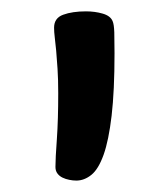

<svg xmlns="http://www.w3.org/2000/svg" viewBox="-20 -541 294 338"><path d="M178.2 -503.9Q180.7 -498.5 181.2 -484.1Q181.6 -469.7 181.6 -447.3Q181.6 -380.9 176.5 -337.4Q171.4 -293.9 162.4 -268.6Q153.3 -243.2 140.9 -233.2Q128.4 -223.1 114.3 -223.1Q108.4 -223.1 102.1 -224.4Q95.7 -225.6 90.1 -228.3Q84.5 -231 81.1 -235.6Q77.6 -240.2 77.6 -247.1Q77.6 -262.2 80.1 -296.1Q82.5 -330.1 82.5 -377Q82.5 -401.4 81.3 -419.7Q80.1 -438 78.9 -451.7Q77.6 -465.3 76.4 -475.1Q75.2 -484.9 75.2 -492.2Q75.2 -509.3 91.3 -515.1Q107.4 -521 131.3 -521Q147 -521 160.6 -517.1Q174.3 -513.2 178.2 -503.9Z"/></svg>

Font: Gochi Hand
Style: Regular
Weight: 400
Designer: Juan Pablo del Peral
Foundry: Juan Pablo del Peral
Version: Version 1.001